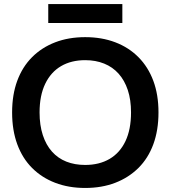

<svg xmlns="http://www.w3.org/2000/svg" viewBox="-20 -922 845 951"><path d="M402 9Q320 9 253.5 -16.5Q187 -42 139 -90Q91 -138 65.5 -207.5Q40 -277 40 -365Q40 -453 65.5 -522Q91 -591 139 -639Q187 -687 253.5 -712.5Q320 -738 402 -738Q484 -738 551 -712.5Q618 -687 666 -638.5Q714 -590 739.5 -521.5Q765 -453 765 -365Q765 -277 739.5 -207.5Q714 -138 665.5 -90Q617 -42 550.5 -16.5Q484 9 402 9ZM402 -105Q472 -105 523 -135Q574 -165 601.5 -223Q629 -281 629 -365Q629 -428 613 -476Q597 -524 567.5 -557Q538 -590 496 -607Q454 -624 402 -624Q333 -624 282.5 -594.5Q232 -565 204 -507Q176 -449 176 -365Q176 -302 192 -253Q208 -204 237.5 -171Q267 -138 308.5 -121.5Q350 -105 402 -105ZM219 -808V-902H586V-808Z"/></svg>

Font: Mona Sans ExtraLight SemiBold
Style: Regular
Weight: 600
Version: Version 2.000